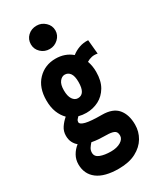

<svg xmlns="http://www.w3.org/2000/svg" viewBox="-215 -750 831 999"><g transform="rotate(-30 200.0 -250.5)"><path d="M187 -157Q163 -157 141 -163Q134 -156 129.5 -150.5Q125 -145 125 -136Q125 -123 154.5 -115.5Q184 -108 251 -108Q316 -108 345.5 -73Q375 -38 375 22Q375 64 354 99.5Q333 135 291.5 157Q250 179 188 179Q103 179 59.5 146Q16 113 16 54Q16 26 29.5 2Q43 -22 65 -39Q51 -50 42.5 -67Q34 -84 34 -107Q34 -134 48.5 -155.5Q63 -177 83 -194Q62 -215 50 -245.5Q38 -276 38 -317Q38 -394 80.5 -438Q123 -482 187 -482Q244 -482 284 -448Q304 -464 329.5 -473Q355 -482 383 -480L391 -395Q373 -399 356.5 -395.5Q340 -392 326 -383Q337 -353 337 -317Q337 -263 316 -227.5Q295 -192 261 -174.5Q227 -157 187 -157ZM187 -245Q231 -245 231 -317Q231 -353 219 -369.5Q207 -386 187 -386Q170 -386 156.5 -369Q143 -352 143 -317Q143 -282 155.5 -263.5Q168 -245 187 -245ZM107 37Q107 61 133 71Q159 81 197 81Q233 81 256 67Q279 53 279 32Q279 9 263 2Q247 -5 217 -5Q196 -5 174.5 -6.5Q153 -8 132 -12Q122 -1 114.5 10.5Q107 22 107 37ZM188 -540Q157 -540 135.5 -560.5Q114 -581 114 -610Q114 -640 135 -660Q156 -680 188 -680Q217 -680 239 -659.5Q261 -639 261 -610Q261 -581 239 -560.5Q217 -540 188 -540Z"/></g></svg>

Font: Inconsolata Condensed Black
Style: Regular
Weight: 900
Width: 3
Monospace: yes
Designer: Raph Levien, Cyreal, Brenton Simpson
Foundry: Raph Levien, Cyreal, Google
Version: Version 3.001; ttfautohint (v1.8.2.53-6de2)